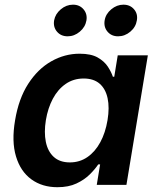

<svg xmlns="http://www.w3.org/2000/svg" viewBox="-20 -779 665 809"><path d="M221.7 9.8Q157.7 9.8 112.1 -23.4Q66.4 -56.6 47.4 -119.9Q28.3 -183.1 43.5 -272Q58.6 -363.3 98.9 -425.8Q139.2 -488.3 195.8 -520.5Q252.4 -552.7 315.4 -552.7Q363.8 -552.7 391.8 -536.6Q419.9 -520.5 434.6 -497.8Q449.2 -475.1 455.6 -455.6H461.4L476.1 -545.9H603L512.7 0H387.7L401.9 -86.4H394Q380.4 -65.9 357.9 -43.7Q335.4 -21.5 302.2 -5.9Q269 9.8 221.7 9.8ZM274.4 -94.7Q315.9 -94.7 348.4 -117.2Q380.9 -139.6 402.6 -179.7Q424.3 -219.7 433.1 -272.9Q441.9 -326.2 433.3 -365.5Q424.8 -404.8 399.7 -426.5Q374.5 -448.2 332.5 -448.2Q289.6 -448.2 256.6 -425.3Q223.6 -402.3 202.6 -362.8Q181.6 -323.2 173.3 -272.9Q165 -221.7 173.1 -181.4Q181.2 -141.1 206.5 -117.9Q231.9 -94.7 274.4 -94.7ZM477.5 -626Q449.7 -626 433.1 -645.5Q416.5 -665 420.9 -692.9Q425.3 -720.2 448.7 -739.7Q472.2 -759.3 500 -759.3Q528.3 -759.3 544.9 -739.7Q561.5 -720.2 556.6 -692.9Q552.2 -665 529.1 -645.5Q505.9 -626 477.5 -626ZM265.1 -626Q236.8 -626 220.2 -645.5Q203.6 -665 208 -692.9Q212.9 -720.2 236.1 -739.7Q259.3 -759.3 287.6 -759.3Q315.4 -759.3 332 -739.7Q348.6 -720.2 344.2 -692.9Q339.4 -665 316.2 -645.5Q293 -626 265.1 -626Z"/></svg>

Font: Inter SemiBold
Style: Italic
Weight: 600
Italic angle: -9.3988°
Designer: Rasmus Andersson
Foundry: rsms
Version: Version 4.001;git-66647c0bb